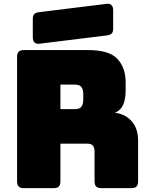

<svg xmlns="http://www.w3.org/2000/svg" viewBox="-20 -981 783 1001"><path d="M295 -540V-412H370Q396 -412 405 -425.5Q414 -439 414 -459V-493Q414 -513 405 -526.5Q396 -540 370 -540ZM259 0H105Q86 0 77.5 -8.5Q69 -17 69 -36V-684Q69 -703 77.5 -711.5Q86 -720 105 -720H438Q550 -720 592.5 -673.5Q635 -627 635 -553V-507Q635 -465 622.5 -435.5Q610 -406 579 -393Q633 -387 666.5 -349Q700 -311 700 -248V-36Q700 -17 691.5 -8.5Q683 0 664 0H509Q490 0 481.5 -8.5Q473 -17 473 -36V-189Q473 -211 464.5 -221.5Q456 -232 435 -232H295V-36Q295 -17 286.5 -8.5Q278 0 259 0ZM534 -796 185 -753Q168 -751 159.5 -760Q151 -769 151 -786V-882Q151 -901 159.5 -908.5Q168 -916 187 -918L536 -961Q553 -963 561.5 -954Q570 -945 570 -928V-832Q570 -813 561.5 -805.5Q553 -798 534 -796Z"/></svg>

Font: Bungee
Style: Regular
Weight: 400
Designer: David Jonathan Ross
Foundry: David Jonathan Ross
Version: Version 1.000;PS 1.0;hotconv 1.0.72;makeotf.lib2.5.5900